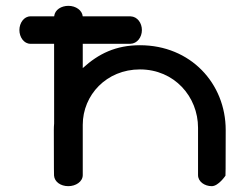

<svg xmlns="http://www.w3.org/2000/svg" viewBox="-20 -638 840 658"><path d="M164.5 -192.2C164.5 -48.7 165.1 -37.3 165.2 -36.3C166.7 -14.8 187.9 0 214.1 0C239.3 0 263.6 -15.1 263.6 -38V-210.2C263.6 -312.4 345 -400.1 459.6 -400.1C577.6 -400.1 658.7 -306.7 658.7 -200C658.7 -88.5 658.7 -38 658.7 -38C658.7 -15.2 681.5 0 705.7 0C728.8 0 752.7 -35.9 752.7 -35.9C752.9 -37.6 753.5 -47.5 753.5 -192.2C753.5 -352.1 633.1 -483 459.6 -483C376.8 -483 317.3 -453.7 263.6 -404.6V-487.9H426.8C450.2 -488.5 466.3 -510.5 466.3 -535C466.3 -558.8 451.3 -581.1 427.3 -582C424.2 -582 351.4 -582.1 263.5 -582.1C261.6 -602.5 240 -618 214.5 -618C190.5 -618 167.9 -605.1 165.6 -582L84.5 -582C62 -582 46.5 -559.2 46.5 -535C46.5 -510.8 61.8 -487.9 84.5 -487.9H165.4C165.4 -414.8 165.4 -306.5 165.5 -215C164.8 -207.4 164.5 -200 164.5 -192.2Z"/></svg>

Font: Hi.
Style: Black
Weight: 400
Designer: Mew Too, Robert Jablonski
Foundry: Cannot Into Space Fonts
Version: Version 1.996